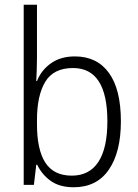

<svg xmlns="http://www.w3.org/2000/svg" viewBox="-20 -780 582 810"><path d="M136 -536Q136 -512 135 -484.5Q134 -457 133 -438H136Q154 -484 195 -513Q236 -542 296 -542Q389 -542 439.5 -472.5Q490 -403 490 -268Q490 -138 439 -64Q388 10 291 10Q232 10 194.5 -16.5Q157 -43 137 -85H133L123 0H80V-760H136ZM288 -493Q206 -493 171 -435Q136 -377 136 -274V-256Q136 -148 171.5 -93.5Q207 -39 283 -39Q357 -39 395 -97Q433 -155 433 -268Q433 -493 288 -493Z"/></svg>

Font: Noto Sans Arabic UI SmCn Lt
Style: Regular
Weight: 300
Width: 4
Designer: Monotype Design Team, Nadine Chahine and Nizar Qandah
Foundry: Monotype Imaging Inc.
Version: Version 2.010; ttfautohint (v1.8.4.7-5d5b)